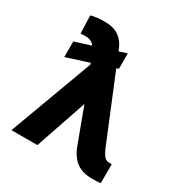

<svg xmlns="http://www.w3.org/2000/svg" viewBox="-175 -880 971 1021"><g transform="rotate(30 310.5 -369.5)"><path d="M365.4 -662.7V-568L82.4 -477V-572.7ZM304.7 -327.9 192.8 0H33.6L232.2 -536.9L334.2 -536.5ZM173.8 -747.7Q228.4 -748.1 260.8 -726.2Q293.3 -704.2 310.2 -664.6L516.2 -163.1Q522 -150 529 -137.8Q535.9 -125.6 545.7 -117.8Q555.4 -110 568.8 -110Q573.8 -109.7 578.2 -109.7Q582.5 -109.7 585.9 -110V6.4Q575.6 8.4 561.8 8.8Q547.9 9.2 531.4 9.4Q490.3 9.2 461.3 -3.8Q432.2 -16.8 412.5 -41.4Q392.8 -65.9 379.5 -100.6L245.1 -462.3L189.6 -586.9Q180.7 -609.1 164.9 -619.4Q149.2 -629.7 124.4 -629.5Q118 -629.7 110.7 -629.4Q103.5 -629.2 94.9 -627.9L91.4 -738.1Q107.4 -743 132.6 -745.6Q157.8 -748.1 173.8 -747.7Z"/></g></svg>

Font: Inter Display V
Style: Regular
Weight: 400
Designer: Rasmus Andersson
Foundry: rsms
Version: Version 3.015;git-src